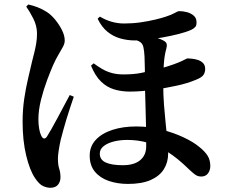

<svg xmlns="http://www.w3.org/2000/svg" viewBox="-20 -805 1040 880"><path d="M438 -728.8Q463.5 -713.4 491.6 -705.3Q519.8 -697.3 548.9 -697.3Q587.9 -697.3 624.4 -702.6Q661 -707.9 691.1 -715.1Q721.1 -722.3 739.4 -728.5Q767 -737.5 781.1 -745.8Q795.1 -754 801.6 -754Q819.2 -754 837.4 -749.1Q855.6 -744.2 868.1 -733.1Q880.7 -722.1 880.7 -703.8Q881.4 -688.4 874.9 -681.3Q868.3 -674.2 857.4 -668.7Q833.4 -657.9 798.1 -649Q762.7 -640.1 724.6 -633.3Q686.6 -626.5 652.9 -623.1Q619.3 -619.6 598.8 -619.6Q563.9 -619.6 531.1 -628.9Q498.3 -638.2 471.9 -660Q445.5 -681.8 427.4 -719.4ZM409.4 -514.7Q429 -500 448.6 -488.6Q468.2 -477.2 492.1 -470.5Q516 -463.9 545.7 -463.9Q591.3 -463.9 624 -470.2Q656.7 -476.5 684.9 -483.2Q715 -490.5 745.1 -499.9Q775.2 -509.3 797.9 -518.5Q816 -526.1 826.4 -531.7Q836.8 -537.3 839.3 -537.3Q844.6 -537.3 857.8 -536.1Q871 -535 885.3 -530.8Q899.5 -526.5 910 -516.7Q920.4 -506.9 920.4 -488.7Q920.4 -473 912.3 -461.3Q904.2 -449.7 878.7 -439.6Q839.2 -422.9 789.8 -412.3Q740.4 -401.8 693.4 -394.5Q660.2 -390.2 632.3 -387.7Q604.4 -385.2 574.9 -385.2Q536.6 -385.2 503.2 -395.3Q469.7 -405.3 443.1 -431.1Q416.4 -456.8 397.1 -504.3ZM578.6 -629.5 617.9 -646.2Q636.5 -644.6 657.4 -640.8Q678.2 -636.9 697.8 -631.5Q717.4 -626 729.3 -619Q742.1 -612.3 744 -603.1Q745.9 -593.9 741.9 -580.2Q733.1 -549.8 730.6 -506.8Q728.1 -463.9 728.1 -422Q728.1 -369.3 731.7 -323.6Q735.3 -278 739.4 -238.4Q743.5 -198.9 747.1 -164.6Q750.7 -130.3 750.7 -101.1Q750.7 -60.7 730.9 -29.3Q711.2 2.1 670.7 20Q630.1 38 566.4 38Q518.7 38 478.6 24.3Q438.6 10.6 414.8 -18.2Q391.1 -47.1 391.1 -91.7Q391.1 -134 418.8 -163.9Q446.5 -193.8 494.8 -209.6Q543.1 -225.4 604.4 -225.4Q664.3 -225.4 719.6 -211.3Q775 -197.1 820.2 -176Q865.5 -154.9 893.5 -131.5Q919.9 -110.5 931.9 -90.7Q943.9 -70.9 943.9 -43.7Q943.9 -25 933.4 -10.4Q922.8 4.1 902.1 4.1Q885.1 4.1 872 -6.4Q858.9 -16.9 846 -29.1Q793.7 -80.4 747.3 -109.5Q700.9 -138.6 656.4 -151.2Q612 -163.7 562.8 -163.7Q530.6 -163.7 501.9 -156.6Q473.3 -149.4 455.3 -135.4Q437.4 -121.3 437.4 -100.8Q437.4 -72.9 464.3 -60.4Q491.2 -47.8 543 -47.8Q594.8 -47.8 622.4 -70.7Q650.1 -93.6 650.1 -134.7Q650.1 -182.8 649.2 -227.6Q648.3 -272.3 647.1 -311.5Q646 -350.7 645.1 -382.7Q644.2 -414.8 644.2 -436.9Q644.2 -461.4 643.9 -490.4Q643.7 -519.3 642.4 -545.6Q641 -572 637.4 -587.9Q633.7 -609.3 613.3 -617.4Q592.9 -625.5 578.6 -629.5ZM100.3 -774.7 109.8 -784.5Q131 -779.7 151.9 -771.9Q172.8 -764 194.9 -749.9Q213.7 -737.9 232.6 -715.2Q251.4 -692.4 264.1 -667Q276.7 -641.5 276.7 -619.5Q276.7 -606.1 269 -591.3Q261.3 -576.5 249 -556.4Q236.8 -536.3 223.3 -506.2Q212.1 -480.7 196.1 -438.3Q180.2 -396 168.1 -348.2Q156 -300.4 156 -258.1Q156 -234 159.7 -213.9Q163.4 -193.7 169.1 -183Q174.8 -171.1 181.7 -170.2Q188.7 -169.4 195.4 -179.4Q202.7 -190.6 215.9 -213.9Q229.2 -237.2 244.4 -265.9Q259.6 -294.6 274.6 -322.5Q289.5 -350.4 299.7 -369.4L318.2 -361.8Q310.4 -339.6 301.9 -313.2Q293.3 -286.9 284.8 -259.5Q276.3 -232.1 269.6 -206.9Q262.9 -181.8 257.9 -162.7Q252.3 -137 248.9 -114.4Q245.5 -91.9 245.5 -78.4Q245.5 -49.8 251.4 -31.7Q257.2 -13.6 257.2 7.2Q257.2 27.9 245.7 41.8Q234.1 55.7 210.5 55.7Q195.6 55.7 177.7 47.9Q159.8 40.1 140.6 11.2Q116.3 -24.4 99.9 -92.5Q83.6 -160.7 83.6 -247.1Q83.6 -301.8 91.1 -352.7Q98.7 -403.5 109.2 -447.2Q119.7 -490.9 126.7 -522.2Q132.5 -544.5 137.5 -565.1Q142.6 -585.7 146.1 -607Q149.6 -628.2 149.6 -651.2Q149.6 -686.7 132.3 -720.5Q115 -754.3 100.3 -774.7Z"/></svg>

Font: Early Summer Mincho VF
Style: Regular
Weight: 250
Designer: GuiWonder
Version: Version 1.002